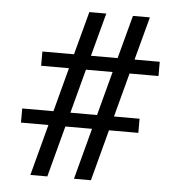

<svg xmlns="http://www.w3.org/2000/svg" viewBox="-47 -650 650 694"><g transform="rotate(5 278.0 -302.5)"><path d="M88.4 0 137.7 -185.5H38.1V-236.8H151.4L193.8 -396.5H92.8V-448.2H207.5L249.5 -605H311L269 -448.2H365.7L407.7 -605H469.2L427.2 -448.2H518.6V-396.5H413.6L371.1 -236.8H463.9V-185.5H357.4L308.1 0H246.6L295.9 -185.5H199.2L149.9 0ZM212.9 -236.8H309.6L352.1 -396.5H255.4Z"/></g></svg>

Font: Elstob Medium
Style: Regular
Weight: 500
Designer: Peter S. Baker
Version: Version 1.015